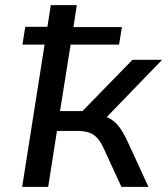

<svg xmlns="http://www.w3.org/2000/svg" viewBox="-20 -725 650 745"><path d="M66 0 153 -552H67L78 -621H164L177 -705H278L265 -620H453L442 -552H254L213 -294H300L494 -493H609L377 -253L361 -278Q390 -275 409.5 -263Q429 -251 444 -230.5Q459 -210 475 -176L556 0H451L383 -148Q372 -172 359.5 -187Q347 -202 328.5 -209.5Q310 -217 280 -217H201L167 0Z"/></svg>

Font: Nunito Sans 7pt Medium
Style: Italic
Weight: 500
Italic angle: -9°
Designer: Vernon Adams
Foundry: Vernon Adams
Version: Version 3.101;gftools[0.9.27]